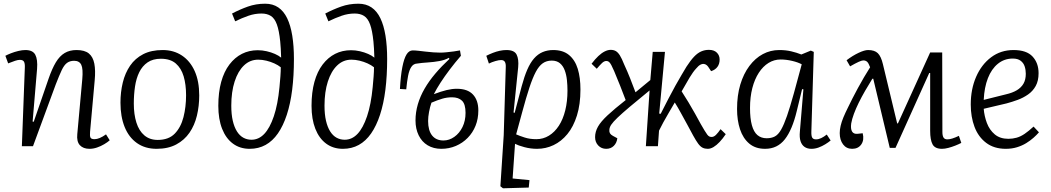

<svg xmlns="http://www.w3.org/2000/svg" viewBox="-20 -789 5672 1036"><path d="M572 -32Q561 -22 542.5 -11Q524 0 503.5 7Q483 14 463 14Q429 14 411 -5.5Q393 -25 397 -65L424 -362Q429 -418 418.5 -439.5Q408 -461 380 -461Q357 -461 341.5 -449.5Q326 -438 313 -410.5Q300 -383 281 -334L158 0H98L114 -424Q115 -446 109.5 -456Q104 -466 87 -466Q77 -466 61.5 -461Q46 -456 24 -447L9 -488Q20 -494 39 -501.5Q58 -509 79 -514Q100 -519 117 -519Q157 -519 170.5 -493.5Q184 -468 180 -417L156 -133L162 -132L242 -364Q261 -419 281.5 -453Q302 -487 329 -503Q356 -519 393 -519Q437 -519 459.5 -500.5Q482 -482 489 -445.5Q496 -409 491 -356L466 -78Q464 -56 468 -47Q472 -38 490 -38Q503 -38 518.5 -44.5Q534 -51 552 -64Z M825 14Q763 14 719 -17Q675 -48 652.5 -104Q630 -160 630 -235Q630 -292 642.5 -343.5Q655 -395 682 -434.5Q709 -474 752.5 -496.5Q796 -519 858 -519Q917 -519 961.5 -489.5Q1006 -460 1030.5 -405.5Q1055 -351 1055 -274Q1055 -217 1042.5 -165Q1030 -113 1002.5 -73Q975 -33 931 -9.5Q887 14 825 14ZM831 -34Q890 -34 923 -68Q956 -102 970 -157Q984 -212 984 -275Q984 -333 971 -377Q958 -421 928.5 -446.5Q899 -472 848 -472Q805 -472 776.5 -452.5Q748 -433 731.5 -399.5Q715 -366 708.5 -322Q702 -278 702 -230Q702 -172 716 -127.5Q730 -83 759 -58.5Q788 -34 831 -34Z M1232 -716Q1274 -738 1317.5 -753.5Q1361 -769 1411 -769Q1452 -769 1481.5 -749Q1511 -729 1529.5 -690.5Q1548 -652 1557 -596.5Q1566 -541 1566 -471Q1566 -380 1556.5 -304.5Q1547 -229 1527.5 -169.5Q1508 -110 1479.5 -69Q1451 -28 1413 -7Q1375 14 1327 14Q1275 14 1237 -14Q1199 -42 1178.5 -94Q1158 -146 1158 -218Q1158 -291 1173.5 -347Q1189 -403 1218 -441Q1247 -479 1285.5 -498.5Q1324 -518 1371 -518Q1395 -518 1419 -512.5Q1443 -507 1463.5 -498Q1484 -489 1497 -478Q1496 -505 1495 -526Q1494 -547 1492 -565Q1486 -624 1474 -657Q1462 -690 1441.5 -703Q1421 -716 1391 -716Q1355 -716 1320.5 -704Q1286 -692 1249 -674ZM1337 -35Q1376 -35 1406 -66.5Q1436 -98 1457.5 -161.5Q1479 -225 1488 -319Q1491 -350 1493 -376.5Q1495 -403 1495 -426Q1480 -438 1460 -447Q1440 -456 1417.5 -461.5Q1395 -467 1373 -467Q1329 -467 1296.5 -436Q1264 -405 1246 -349Q1228 -293 1228 -219Q1228 -172 1236 -137.5Q1244 -103 1258.5 -80Q1273 -57 1293 -46Q1313 -35 1337 -35Z M1735 -716Q1777 -738 1820.5 -753.5Q1864 -769 1914 -769Q1955 -769 1984.5 -749Q2014 -729 2032.5 -690.5Q2051 -652 2060 -596.5Q2069 -541 2069 -471Q2069 -380 2059.5 -304.5Q2050 -229 2030.5 -169.5Q2011 -110 1982.5 -69Q1954 -28 1916 -7Q1878 14 1830 14Q1778 14 1740 -14Q1702 -42 1681.5 -94Q1661 -146 1661 -218Q1661 -291 1676.5 -347Q1692 -403 1721 -441Q1750 -479 1788.5 -498.5Q1827 -518 1874 -518Q1898 -518 1922 -512.5Q1946 -507 1966.5 -498Q1987 -489 2000 -478Q1999 -505 1998 -526Q1997 -547 1995 -565Q1989 -624 1977 -657Q1965 -690 1944.5 -703Q1924 -716 1894 -716Q1858 -716 1823.5 -704Q1789 -692 1752 -674ZM1840 -35Q1879 -35 1909 -66.5Q1939 -98 1960.5 -161.5Q1982 -225 1991 -319Q1994 -350 1996 -376.5Q1998 -403 1998 -426Q1983 -438 1963 -447Q1943 -456 1920.5 -461.5Q1898 -467 1876 -467Q1832 -467 1799.5 -436Q1767 -405 1749 -349Q1731 -293 1731 -219Q1731 -172 1739 -137.5Q1747 -103 1761.5 -80Q1776 -57 1796 -46Q1816 -35 1840 -35Z M2321 -281Q2361 -296 2390 -303Q2419 -310 2445 -310Q2503 -310 2532 -279Q2561 -248 2561 -193Q2561 -148 2546 -110.5Q2531 -73 2503.5 -45Q2476 -17 2439.5 -1.5Q2403 14 2361 14Q2319 14 2287.5 -5Q2256 -24 2239 -59Q2222 -94 2222 -139Q2222 -183 2234.5 -226Q2247 -269 2271 -310.5Q2295 -352 2329 -392Q2363 -432 2405 -471L2402 -477Q2381 -465 2350.5 -459.5Q2320 -454 2288 -452Q2256 -450 2230 -446Q2211 -445 2199.5 -428Q2188 -411 2182 -380Q2176 -349 2172 -307L2138 -309Q2142 -381 2151 -427Q2160 -473 2173.5 -495Q2187 -517 2207 -517Q2220 -517 2238 -515Q2256 -513 2277 -510.5Q2298 -508 2318.5 -506.5Q2339 -505 2356 -505Q2370 -505 2389.5 -507Q2409 -509 2428.5 -511.5Q2448 -514 2462 -517L2467 -488Q2435 -451 2407 -414Q2379 -377 2357 -343Q2335 -309 2321 -281ZM2308 -235Q2300 -212 2295 -185Q2290 -158 2290 -136Q2290 -85 2311.5 -58Q2333 -31 2373 -31Q2404 -31 2431.5 -50.5Q2459 -70 2475.5 -103.5Q2492 -137 2492 -180Q2492 -227 2473 -245.5Q2454 -264 2419 -264Q2392 -264 2366.5 -256.5Q2341 -249 2308 -235Z M2709 -426Q2710 -446 2704 -455.5Q2698 -465 2684 -465Q2672 -465 2653 -459.5Q2634 -454 2618 -446L2604 -488Q2622 -497 2640 -504Q2658 -511 2676.5 -515Q2695 -519 2713 -519Q2755 -519 2767.5 -494.5Q2780 -470 2776 -426L2751 -182L2757 -180L2795 -324Q2809 -376 2825 -413Q2841 -450 2861.5 -473.5Q2882 -497 2908 -508Q2934 -519 2965 -519Q3018 -519 3050.5 -492Q3083 -465 3097.5 -417.5Q3112 -370 3112 -306Q3112 -226 3093 -165.5Q3074 -105 3041.5 -65.5Q3009 -26 2967 -6Q2925 14 2878 14Q2843 14 2809.5 5Q2776 -4 2759 -13L2746 174L2837 183L2833 223L2694 227L2680 216L2698 -60ZM2957 -462Q2929 -462 2908.5 -447.5Q2888 -433 2871 -401Q2854 -369 2836.5 -316Q2819 -263 2798 -185L2765 -64Q2783 -56 2811 -47Q2839 -38 2874 -38Q2911 -38 2942 -57Q2973 -76 2995.5 -110.5Q3018 -145 3030 -193.5Q3042 -242 3042 -300Q3042 -329 3039 -357.5Q3036 -386 3027 -410Q3018 -434 3001 -448Q2984 -462 2957 -462Z M3537 -176 3545 -175Q3567 -219 3587 -257Q3607 -295 3624.5 -327Q3642 -359 3657.5 -384.5Q3673 -410 3684 -429Q3706 -463 3725 -483Q3744 -503 3763.5 -511.5Q3783 -520 3805 -520Q3833 -520 3848 -505Q3863 -490 3863 -468Q3863 -444 3851 -428Q3839 -412 3817 -405L3801 -429Q3793 -440 3782.5 -443Q3772 -446 3760.5 -440.5Q3749 -435 3736 -419Q3720 -402 3701 -370.5Q3682 -339 3658 -296Q3677 -267 3695.5 -236Q3714 -205 3730.5 -175.5Q3747 -146 3761 -120Q3773 -99 3781.5 -85Q3790 -71 3796 -63Q3802 -55 3807.5 -52.5Q3813 -50 3820 -50Q3832 -50 3843.5 -61.5Q3855 -73 3868 -92L3896 -65Q3880 -41 3863 -23Q3846 -5 3830 4.5Q3814 14 3799 14Q3783 14 3771 8Q3759 2 3747.5 -13.5Q3736 -29 3720 -58Q3706 -85 3689 -115.5Q3672 -146 3655 -177.5Q3638 -209 3621 -236Q3604 -207 3588 -179.5Q3572 -152 3559 -128.5Q3546 -105 3536 -84L3530 0H3465L3485 -301Q3420 -248 3378 -212.5Q3336 -177 3312 -154Q3288 -131 3278 -116Q3268 -101 3268 -87Q3267 -77 3271.5 -69.5Q3276 -62 3287 -56L3311 -43Q3308 -18 3292 -2Q3276 14 3251 14Q3225 14 3208 -4Q3191 -22 3191 -49Q3191 -78 3206.5 -105.5Q3222 -133 3258.5 -167Q3295 -201 3356 -249Q3341 -289 3326.5 -325.5Q3312 -362 3294 -405Q3285 -426 3278.5 -438Q3272 -450 3266 -455Q3260 -460 3252 -460Q3240 -460 3228.5 -449Q3217 -438 3200 -418L3172 -445Q3191 -470 3208.5 -486.5Q3226 -503 3243 -511.5Q3260 -520 3275 -520Q3291 -520 3302.5 -513.5Q3314 -507 3324.5 -490.5Q3335 -474 3348 -441Q3366 -402 3380 -366.5Q3394 -331 3409 -291L3489 -357L3502 -509H3568Z M4358 -81Q4357 -56 4362.5 -46.5Q4368 -37 4383 -37Q4397 -37 4411.5 -44Q4426 -51 4441 -63L4462 -31Q4450 -21 4433 -10.5Q4416 0 4397 7Q4378 14 4358 14Q4336 14 4321 3.5Q4306 -7 4299.5 -27.5Q4293 -48 4296 -79L4315 -307L4308 -308L4279 -189Q4267 -139 4251 -101Q4235 -63 4215 -37.5Q4195 -12 4168.5 1Q4142 14 4108 14Q4056 14 4022.5 -14.5Q3989 -43 3973 -91.5Q3957 -140 3957 -201Q3957 -274 3974.5 -332.5Q3992 -391 4023.5 -433Q4055 -475 4096 -497Q4137 -519 4185 -519Q4220 -519 4249.5 -512Q4279 -505 4304 -495L4355 -516L4371 -509ZM4117 -43Q4142 -43 4160.5 -52.5Q4179 -62 4194.5 -89Q4210 -116 4226.5 -163.5Q4243 -211 4264 -287L4306 -442Q4286 -453 4254 -460.5Q4222 -468 4192 -468Q4157 -468 4127 -449.5Q4097 -431 4074.5 -396.5Q4052 -362 4039.5 -314Q4027 -266 4027 -206Q4027 -150 4037 -113.5Q4047 -77 4067 -60Q4087 -43 4117 -43Z M4812 9H4781L4692 -364H4687Q4667 -332 4648 -299Q4629 -266 4613.5 -234.5Q4598 -203 4587.5 -174.5Q4577 -146 4573 -123Q4569 -94 4577.5 -79.5Q4586 -65 4607 -67L4635 -70Q4644 -34 4627.5 -10Q4611 14 4578 14Q4547 14 4529 -10Q4511 -34 4511 -71Q4511 -89 4516 -110.5Q4521 -132 4531 -156Q4541 -180 4556 -210Q4566 -231 4579.5 -257.5Q4593 -284 4609 -313.5Q4625 -343 4642 -372Q4659 -401 4675 -426Q4667 -448 4659 -455.5Q4651 -463 4638 -463Q4630 -463 4612.5 -455Q4595 -447 4567 -431L4548 -464Q4581 -489 4613 -504Q4645 -519 4664 -519Q4699 -519 4716.5 -502Q4734 -485 4744 -443L4821 -123H4825L4999 -506H5064L5065 -77Q5065 -57 5071 -47Q5077 -37 5092 -37Q5103 -37 5118 -41.5Q5133 -46 5154 -56L5167 -18Q5154 -11 5135 -3.5Q5116 4 5097 9Q5078 14 5063 14Q5025 14 5012 -10Q4999 -34 4999 -83V-395H4994Z M5449 -519Q5519 -519 5551.5 -484Q5584 -449 5584 -394Q5584 -353 5568.5 -325Q5553 -297 5527 -279Q5501 -261 5471 -250Q5441 -239 5411 -231L5288 -202Q5291 -163 5305 -125.5Q5319 -88 5347.5 -64Q5376 -40 5421 -40Q5444 -40 5465.5 -46Q5487 -52 5509 -67Q5531 -82 5557 -106L5586 -75Q5574 -61 5556.5 -45.5Q5539 -30 5517 -16.5Q5495 -3 5467.5 5.5Q5440 14 5407 14Q5344 14 5301.5 -18Q5259 -50 5238.5 -104Q5218 -158 5218 -225Q5218 -308 5247 -374.5Q5276 -441 5328 -480Q5380 -519 5449 -519ZM5515 -391Q5515 -412 5509 -430.5Q5503 -449 5487.5 -461Q5472 -473 5445 -473Q5399 -473 5364.5 -445Q5330 -417 5310.5 -367Q5291 -317 5288 -250L5408 -280Q5443 -288 5466.5 -302Q5490 -316 5502.5 -337.5Q5515 -359 5515 -391Z"/></svg>

Font: Literata Light
Style: Italic
Weight: 300
Italic angle: -2°
Designer: Latin by Veronika Burian and Jose Scaglione. Greek by Irene Vlachou. Cyrillic by Vera Evstafieva
Foundry: TypeTogether
Version: Version 3.103;gftools[0.9.29]